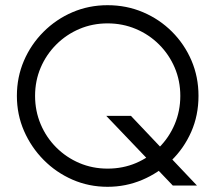

<svg xmlns="http://www.w3.org/2000/svg" viewBox="-20 -711 824 739"><path d="M394 8Q322 8 259 -19.5Q196 -47 148 -95.5Q100 -144 72.5 -207Q45 -270 45 -342Q45 -414 72 -477Q99 -540 147.5 -588.5Q196 -637 259 -664Q322 -691 394 -691Q467 -691 530.5 -664Q594 -637 642 -589Q690 -541 717 -478Q744 -415 744 -342Q744 -267 716 -203.5Q688 -140 639 -92.5Q590 -45 527 -18.5Q464 8 394 8ZM645 3 389 -265H484L738 3ZM394 -62Q453 -62 503.5 -83.5Q554 -105 592.5 -143.5Q631 -182 652.5 -233Q674 -284 674 -342Q674 -400 652.5 -450.5Q631 -501 592.5 -539.5Q554 -578 503 -599.5Q452 -621 394 -621Q336 -621 285.5 -599.5Q235 -578 196.5 -539.5Q158 -501 136.5 -450.5Q115 -400 115 -342Q115 -284 136.5 -233Q158 -182 196.5 -143.5Q235 -105 285.5 -83.5Q336 -62 394 -62Z"/></svg>

Font: Teachers
Style: Regular
Weight: 400
Designer: Alfredo Marco Pradil, Chank Diesel
Version: Version 1.001